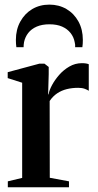

<svg xmlns="http://www.w3.org/2000/svg" viewBox="-20 -790 413 810"><path d="M13 0V-25L73.5 -39.5V-441L12.5 -460.5V-485.5L146.5 -521.5H167.5L185.5 -507.5V-477L183 -390L185.5 -394.5Q188 -409.5 199.5 -431Q211 -452.5 229.5 -473.8Q248 -495 272.5 -509.2Q297 -523.5 325.5 -523.5Q336.5 -523.5 343.2 -522.2Q350 -521 354.5 -519V-407Q349 -411 337.8 -415.2Q326.5 -419.5 310 -419.5Q284 -419.5 261.8 -414Q239.5 -408.5 221.2 -396.2Q203 -384 189.5 -364L190 -40L271 -25V0ZM188.5 -770.5Q228.5 -770.5 260.5 -751.8Q292.5 -733 311 -699.2Q329.5 -665.5 329.5 -621.5Q329.5 -612.5 329 -605.5Q328.5 -598.5 327.5 -591H297Q297.5 -596 297 -601.5Q296.5 -607 295 -612.5Q291 -634 277.5 -651Q264 -668 242 -677.8Q220 -687.5 188.5 -687.5Q157.5 -687.5 135 -677.8Q112.5 -668 99.2 -651Q86 -634 81.5 -612.5Q80.5 -607 80 -601.5Q79.5 -596 79.5 -591H49Q48 -598.5 47.5 -605.5Q47 -612.5 47 -621.5Q47 -665.5 65.8 -699.2Q84.5 -733 116.2 -751.8Q148 -770.5 188.5 -770.5Z"/></svg>

Font: Merriweather 120pt SemiBold
Style: Regular
Weight: 600
Version: Version 2.100